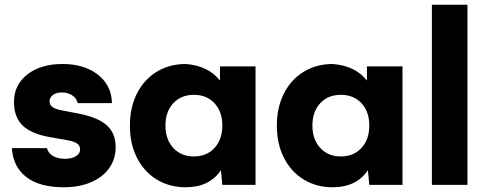

<svg xmlns="http://www.w3.org/2000/svg" viewBox="-20 -780 2056 810"><path d="M452 -345H308Q302 -367 283.5 -378.5Q265 -390 241 -390Q218 -390 203.5 -379.5Q189 -369 189 -352Q189 -338 200.5 -329Q212 -320 238 -315L315 -300Q395 -284 431.5 -250.5Q468 -217 468 -159Q468 -109 440.5 -70.5Q413 -32 363.5 -11Q314 10 249 10Q146 10 90.5 -33.5Q35 -77 30 -155H178Q184 -132 205 -121Q226 -110 254 -110Q282 -110 300 -121Q318 -132 318 -149Q318 -165 306 -174Q294 -183 267 -188L193 -201Q112 -215 75.5 -250.5Q39 -286 39 -350Q39 -422 95.5 -466Q152 -510 244 -510Q307 -510 354 -488.5Q401 -467 426.5 -429.5Q452 -392 452 -345Z M912 -62Q864 10 763 10Q695 10 641.5 -22.5Q588 -55 558 -114Q528 -173 528 -250Q528 -327 558 -386Q588 -445 641.5 -477.5Q695 -510 763 -510Q859 -503 908 -440V-500H1058V0H918ZM918 -250Q918 -309 885 -344.5Q852 -380 798 -380Q744 -380 711 -344.5Q678 -309 678 -250Q678 -192 711 -156Q744 -120 798 -120Q852 -120 885 -156Q918 -192 918 -250Z M1532 -62Q1484 10 1383 10Q1315 10 1261.5 -22.5Q1208 -55 1178 -114Q1148 -173 1148 -250Q1148 -327 1178 -386Q1208 -445 1261.5 -477.5Q1315 -510 1383 -510Q1479 -503 1528 -440V-500H1678V0H1538ZM1538 -250Q1538 -309 1505 -344.5Q1472 -380 1418 -380Q1364 -380 1331 -344.5Q1298 -309 1298 -250Q1298 -192 1331 -156Q1364 -120 1418 -120Q1472 -120 1505 -156Q1538 -192 1538 -250Z M1952 -760V0H1802V-760Z"/></svg>

Font: Goli Bold
Style: Regular
Weight: 700
Designer: jaikishan Patel
Foundry: MagicType
Version: Version 1.000